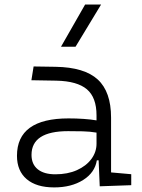

<svg xmlns="http://www.w3.org/2000/svg" viewBox="-20 -815 626 845"><path d="M418.9 4.9 414.1 -109.4H406.2Q397.5 -55.2 345.7 -22.7Q293.9 9.8 218.3 9.8Q140.1 9.8 97.4 -26.6Q54.7 -63 54.7 -129.4Q54.7 -293.9 281.7 -293.9Q316.4 -293.9 347.9 -291.7Q379.4 -289.6 404.8 -285.2V-307.1Q404.8 -386.2 362.3 -422.1Q319.8 -458 228 -460L118.2 -461.9L127.9 -522.5L224.6 -521Q351.6 -519 410.2 -465.1Q468.8 -411.1 468.8 -297.4V-56.2L557.6 -48.3V0ZM404.8 -231.4Q376 -236.3 343 -237.1Q310.1 -237.8 279.8 -237.8Q118.7 -237.8 118.7 -133.3Q118.7 -92.3 146 -70.1Q173.3 -47.9 223.6 -47.9Q277.8 -47.9 318.6 -66.2Q359.4 -84.5 382.1 -115.2Q404.8 -146 404.8 -182.6ZM248.5 -609.4 354.5 -794.9H424.8L312.5 -609.4Z"/></svg>

Font: CaskaydiaMono NF Light
Style: Regular
Weight: 300
Designer: Aaron Bell
Foundry: Saja Typeworks
Version: Version 2111.001; ttfautohint (v1.8.4);Nerd Fonts 3.1.1